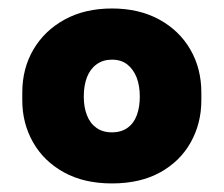

<svg xmlns="http://www.w3.org/2000/svg" viewBox="-20 -761 522 448"><path d="M241.2 -333Q176 -333 129.1 -358.9Q82.2 -384.8 57.1 -429Q32 -473.2 32 -526.8V-545Q32 -601.2 58 -645.5Q84 -689.8 131 -715.5Q178 -741.2 241.2 -741.2Q304.5 -741.2 351.5 -715.5Q398.5 -689.8 424.1 -645.5Q449.8 -601.2 449.8 -545V-526.8Q449.8 -473.2 425.1 -429Q400.5 -384.8 353.9 -358.9Q307.2 -333 241.2 -333ZM241.2 -452.2Q263 -452.2 277.6 -462.8Q292.2 -473.2 299.2 -492.1Q306.2 -511 306.2 -535.8Q306.2 -561 298.8 -580.2Q291.2 -599.5 277 -610.6Q262.8 -621.8 241.2 -621.8Q220.5 -621.8 205.5 -611Q190.5 -600.2 183 -581Q175.5 -561.8 175.5 -535.8Q175.5 -510.8 182.9 -492Q190.2 -473.2 204.9 -462.8Q219.5 -452.2 241.2 -452.2Z"/></svg>

Font: SVN-Sora Variable
Style: Regular
Weight: 400
Designer: Jonathan Barnbrook, Julián Moncada
Foundry: Barnbrook Fonts
Version: Version 2.000 - Viet hoa boi STYLEno.1 Fonts